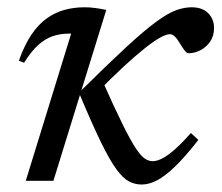

<svg xmlns="http://www.w3.org/2000/svg" viewBox="-20 -484 593 514"><path d="M264.5 -457.5 123 0H49L170.5 -394Q169 -394 167.2 -394Q165.5 -394 164 -394Q141 -394 120.8 -387Q100.5 -380 81.8 -363Q63 -346 44.5 -316L30.5 -321.5Q45.5 -363.5 64 -391Q82.5 -418.5 104.8 -434.5Q127 -450.5 152.5 -457.5Q178 -464.5 206.5 -464.5Q221 -464.5 235.5 -462.5Q250 -460.5 264.5 -457.5ZM485 -341.5Q480 -341.5 474.5 -348.5Q469 -355.5 461.5 -368Q454.5 -380 448 -386.2Q441.5 -392.5 435 -392.5Q425.5 -392.5 409 -383.5Q392.5 -374.5 368.5 -355.5Q344.5 -336.5 312.2 -306.8Q280 -277 239 -235.5L254.5 -267Q286.5 -195 307.8 -152Q329 -109 343.2 -87.5Q357.5 -66 368 -59.2Q378.5 -52.5 388.5 -52.5Q401.5 -52.5 417.5 -61.5Q433.5 -70.5 452.2 -87.8Q471 -105 491 -128L511 -109.5Q476 -64.5 449 -38.5Q422 -12.5 400.5 -1.2Q379 10 359.5 10Q341.5 10 325.5 1.8Q309.5 -6.5 291.5 -31Q273.5 -55.5 250 -103.8Q226.5 -152 193 -232L196 -240.5Q270.5 -314 319 -358.8Q367.5 -403.5 398.8 -426.2Q430 -449 451.8 -456.8Q473.5 -464.5 493 -464.5Q522 -464.5 537.5 -448.5Q553 -432.5 553 -409.5Q553 -387.5 542.5 -372.5Q532 -357.5 516.5 -349.5Q501 -341.5 485 -341.5Z"/></svg>

Font: Newsreader 14pt
Style: Italic
Weight: 400
Italic angle: -17°
Designer: Hugues Gentile
Foundry: Production Type
Version: Version 1.003